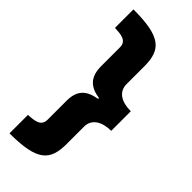

<svg xmlns="http://www.w3.org/2000/svg" viewBox="-284 -766 977 977"><g transform="rotate(45 204.5 -278.0)"><path d="M28 35V168C227 168 272 120 272 0V-124C272 -181 322 -207 385 -207V-348C320 -348 272 -373 272 -431V-558C272 -679 224 -724 28 -724V-591C69 -589 116 -588 116 -539V-404C116 -326 153 -291 223 -281V-275C151 -263 116 -229 116 -155V-18C116 28 75 33 28 35Z"/></g></svg>

Font: Noto Sans Thai SemCond Blk
Style: Regular
Weight: 900
Width: 4
Designer: Monotype Design Team
Foundry: Monotype Imaging Inc.
Version: Version 2.002